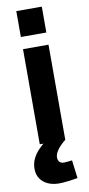

<svg xmlns="http://www.w3.org/2000/svg" viewBox="-101 -739 460 994"><g transform="rotate(-10 129.0 -241.5)"><path d="M126 217Q93 217 67.5 205.5Q42 194 27.5 172.5Q13 151 13 121Q13 93 24 69.5Q35 46 53.5 26Q72 6 94 -10L196 0Q177 15 164 29.5Q151 44 144.5 57Q138 70 138 83Q138 98 146 106.5Q154 115 170 115Q177 115 189.5 113.5Q202 112 212 111L224 206Q195 211 169 214Q143 217 126 217ZM62 0V-500H196V0ZM62 -564V-700H196V-564Z"/></g></svg>

Font: Titillium Web SemiBold
Style: Regular
Weight: 600
Designer: Mohamed Gaber, Accademia di Belle Arti di Urbino
Foundry: Kief Type Foundry, Accademia di Belle Arti di Urbino
Version: Version 3.000; ttfautohint (v1.8.4)